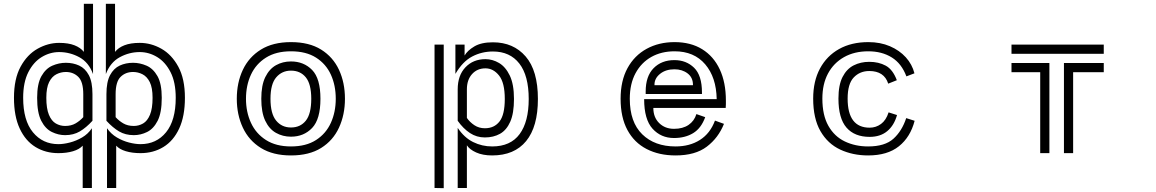

<svg xmlns="http://www.w3.org/2000/svg" viewBox="-20 -800 6040 1003"><path d="M539 -130Q560 -100 590.5 -82Q621 -64 654 -55.5Q687 -47 714 -47Q797 -47 847.5 -109Q898 -171 898 -289Q898 -370 871 -423Q844 -476 801 -502Q758 -528 710 -528Q655 -528 605.5 -501Q556 -474 533 -413V-780H581V-529Q598 -551 630 -563.5Q662 -576 710 -576Q769 -576 823 -545.5Q877 -515 911.5 -451.5Q946 -388 946 -289Q946 -193 916 -128.5Q886 -64 833.5 -32Q781 0 714 0Q671 0 637.5 -10Q604 -20 587 -39V182H539ZM412 -39Q395 -20 361.5 -10Q328 0 285 0Q218 0 165.5 -32Q113 -64 83 -128.5Q53 -193 53 -289Q53 -388 87.5 -451.5Q122 -515 176.5 -545.5Q231 -576 289 -576Q337 -576 369 -563.5Q401 -551 418 -529V-780H466V-413Q444 -474 394.5 -501Q345 -528 289 -528Q241 -528 198 -502Q155 -476 128 -423Q101 -370 101 -289Q101 -171 152 -109Q203 -47 285 -47Q312 -47 345 -55.5Q378 -64 409 -82Q440 -100 460 -130V182H412ZM536 -308Q536 -372 555 -407.5Q574 -443 605.5 -457.5Q637 -472 675 -472Q711 -472 745.5 -457Q780 -442 802.5 -402.5Q825 -363 825 -289Q825 -211 803.5 -169Q782 -127 748.5 -110.5Q715 -94 679 -94Q635 -94 602 -113.5Q569 -133 536 -169ZM463 -169Q430 -133 397 -113.5Q364 -94 320 -94Q285 -94 251 -110.5Q217 -127 195.5 -169Q174 -211 174 -289Q174 -363 196.5 -402.5Q219 -442 253.5 -457Q288 -472 324 -472Q362 -472 393.5 -457.5Q425 -443 444 -407.5Q463 -372 463 -308ZM584 -188Q601 -169 624 -155.5Q647 -142 679 -142Q705 -142 727.5 -155Q750 -168 763.5 -200.5Q777 -233 777 -289Q777 -342 762.5 -371Q748 -400 724.5 -412Q701 -424 675 -424Q636 -424 610 -398.5Q584 -373 584 -308ZM415 -308Q415 -373 389 -398.5Q363 -424 324 -424Q298 -424 274.5 -412Q251 -400 236.5 -371Q222 -342 222 -289Q222 -233 235.5 -200.5Q249 -168 271.5 -155Q294 -142 320 -142Q352 -142 375 -155.5Q398 -169 415 -188Z M1500 12Q1406 12 1343 -27Q1280 -66 1248.5 -133.5Q1217 -201 1217 -284Q1217 -368 1248.5 -435Q1280 -502 1343 -541Q1406 -580 1500 -580Q1595 -580 1657.5 -541Q1720 -502 1751 -435Q1782 -368 1782 -284Q1782 -201 1751 -133.5Q1720 -66 1657.5 -27Q1595 12 1500 12ZM1500 -35Q1579 -35 1631 -68.5Q1683 -102 1708.5 -158.5Q1734 -215 1734 -284Q1734 -354 1708.5 -410Q1683 -466 1631 -499Q1579 -532 1500 -532Q1422 -532 1369.5 -499Q1317 -466 1291 -410Q1265 -354 1265 -284Q1265 -215 1291 -158.5Q1317 -102 1369.5 -68.5Q1422 -35 1500 -35ZM1500 -86Q1457 -86 1421.5 -106Q1386 -126 1365.5 -169.5Q1345 -213 1345 -284Q1345 -355 1366 -397.5Q1387 -440 1422 -459.5Q1457 -479 1500 -479Q1567 -479 1610.5 -434.5Q1654 -390 1654 -284Q1654 -177 1610.5 -131.5Q1567 -86 1500 -86ZM1500 -134Q1549 -134 1577.5 -169.5Q1606 -205 1606 -284Q1606 -361 1577.5 -396Q1549 -431 1500 -431Q1453 -431 1423 -396Q1393 -361 1393 -284Q1393 -206 1422.5 -170Q1452 -134 1500 -134Z M2371 -132Q2405 -81 2451.5 -58Q2498 -35 2551 -35Q2647 -35 2694.5 -99.5Q2742 -164 2742 -283Q2742 -405 2693 -468Q2644 -531 2555 -531Q2497 -531 2447 -505Q2397 -479 2359 -414V-567H2407V-510Q2422 -536 2458 -557.5Q2494 -579 2555 -579Q2662 -579 2726 -505Q2790 -431 2790 -283Q2790 -138 2728.5 -63Q2667 12 2551 12Q2502 12 2467.5 -3.5Q2433 -19 2419 -41V182H2371ZM2250 -567H2298V183L2250 182ZM2371 -333Q2371 -406 2411.5 -448.5Q2452 -491 2516 -491Q2553 -491 2587 -471Q2621 -451 2643 -405.5Q2665 -360 2665 -283Q2665 -208 2645.5 -164Q2626 -120 2592 -101Q2558 -82 2513 -82Q2470 -82 2435 -105Q2400 -128 2371 -169ZM2419 -184Q2434 -162 2458 -146Q2482 -130 2513 -130Q2562 -130 2589.5 -165.5Q2617 -201 2617 -283Q2617 -368 2587 -405.5Q2557 -443 2516 -443Q2473 -443 2446 -413Q2419 -383 2419 -333Z M3762 -153Q3733 -80 3672.5 -34Q3612 12 3509 12Q3423 12 3358 -21.5Q3293 -55 3257.5 -121Q3222 -187 3222 -284Q3222 -378 3258 -444Q3294 -510 3358 -545Q3422 -580 3504 -580Q3588 -580 3648 -543Q3708 -506 3740 -437.5Q3772 -369 3772 -275Q3772 -266 3772 -256Q3772 -246 3771 -236H3393Q3393 -187 3423.5 -157Q3454 -127 3501 -127Q3547 -127 3577 -147.5Q3607 -168 3618 -204L3664 -188Q3643 -130 3601 -104.5Q3559 -79 3501 -79Q3433 -79 3389 -127.5Q3345 -176 3345 -282H3724Q3722 -396 3664 -464Q3606 -532 3504 -532Q3435 -532 3382.5 -502.5Q3330 -473 3300 -417.5Q3270 -362 3270 -284Q3270 -162 3335 -98.5Q3400 -35 3509 -35Q3583 -35 3636.5 -69Q3690 -103 3715 -170ZM3353 -322Q3353 -402 3394.5 -444Q3436 -486 3503 -486Q3565 -486 3606 -446Q3647 -406 3647 -317V-309H3353ZM3600 -357Q3600 -395 3572 -416.5Q3544 -438 3503 -438Q3458 -438 3428.5 -414.5Q3399 -391 3399 -358V-355H3600Z M4758 -169Q4736 -84 4676 -36Q4616 12 4515 12Q4435 12 4369.5 -18.5Q4304 -49 4266 -115Q4228 -181 4228 -285Q4228 -376 4263.5 -442Q4299 -508 4363.5 -544Q4428 -580 4516 -580Q4579 -580 4629 -558.5Q4679 -537 4712 -500.5Q4745 -464 4757 -417L4715 -401Q4690 -468 4638.5 -500Q4587 -532 4516 -532Q4443 -532 4389 -501.5Q4335 -471 4305.5 -416Q4276 -361 4276 -285Q4276 -198 4307.5 -142.5Q4339 -87 4393.5 -61Q4448 -35 4515 -35Q4603 -35 4647.5 -75.5Q4692 -116 4714 -183ZM4666 -199Q4651 -145 4615 -115Q4579 -85 4523 -85Q4444 -85 4402 -133.5Q4360 -182 4360 -285Q4360 -356 4381.5 -398Q4403 -440 4439.5 -458.5Q4476 -477 4521 -477Q4570 -477 4607 -457Q4644 -437 4665 -381L4620 -363Q4599 -429 4521 -429Q4472 -429 4440 -395.5Q4408 -362 4408 -285Q4408 -133 4523 -133Q4556 -133 4582.5 -152.5Q4609 -172 4622 -213Z M5264 -567H5746V-519H5264ZM5538 -471H5746V-423H5586V0H5538ZM5414 -423H5264V-471H5462V0H5414Z"/></svg>

Font: Train One
Style: Regular
Weight: 400
Designer: Fontworks Inc.
Foundry: Fontworks Inc.
Version: Version 1.100